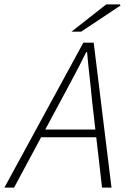

<svg xmlns="http://www.w3.org/2000/svg" viewBox="-64 -853 572 873"><path d="M-44 0 315 -659H362L443 0H400L355 -391Q350 -446 343.5 -502Q337 -558 332 -616H328Q299 -557 270 -503Q241 -449 210 -391L0 0ZM105 -229 115 -264H397L389 -229ZM261 -709 419 -833H481L484 -828L305 -709Z"/></svg>

Font: Source Sans 3 Light
Style: Italic
Weight: 300
Italic angle: -11°
Designer: Paul D. Hunt
Foundry: Adobe
Version: Version 3.046;hotconv 1.0.118;makeotfexe 2.5.65603